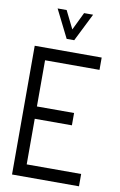

<svg xmlns="http://www.w3.org/2000/svg" viewBox="-98 -950 629 1004"><g transform="rotate(10 217.0 -448.0)"><path d="M124 -896.5H171.9L218.8 -801.8L264.6 -896.5H312.5L238.3 -748H198.2ZM40 0V-683.6H395.5V-618.2H106.4V-373H303.7V-307.6H106.4V-65.4H395.5V0Z"/></g></svg>

Font: Post No Bills Colombo
Style: Medium
Weight: 600
Designer: Kosala Senevirathne, Siva Puranthara, Lasantha Premarathna, Tharique Azeez
Foundry: Mooniak
Version: Version 1.220 ; ttfautohint (v1.5)